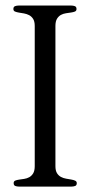

<svg xmlns="http://www.w3.org/2000/svg" viewBox="-20 -687 331 707"><path d="M184.1 -75.2Q184.1 -58.6 189.9 -49.3Q195.8 -40 204.6 -35.4Q213.4 -30.8 223.4 -29.1Q233.4 -27.3 242.2 -25.9Q251 -24.4 256.8 -21.7Q262.7 -19 262.7 -12.7Q262.7 -4.4 256.6 -2.2Q250.5 0 244.1 0H48.8Q42.5 0 36.4 -2.2Q30.3 -4.4 30.3 -12.7Q30.3 -19.5 36.1 -22Q42 -24.4 50.5 -25.6Q59.1 -26.9 69.1 -28.3Q79.1 -29.8 87.6 -34.4Q96.2 -39.1 102.1 -48.6Q107.9 -58.1 107.9 -75.2V-591.3Q107.9 -607.9 102.1 -617.2Q96.2 -626.5 87.4 -631.1Q78.6 -635.7 68.6 -637.5Q58.6 -639.2 49.8 -640.6Q41 -642.1 35.2 -644.5Q29.3 -647 29.3 -653.8Q29.3 -662.1 35.4 -664.3Q41.5 -666.5 47.9 -666.5H243.2Q249.5 -666.5 255.6 -664.3Q261.7 -662.1 261.7 -653.8Q261.7 -647 255.9 -644.5Q250 -642.1 241.5 -640.9Q232.9 -639.6 222.9 -638.2Q212.9 -636.7 204.3 -632.1Q195.8 -627.4 189.9 -617.9Q184.1 -608.4 184.1 -591.3Z"/></svg>

Font: Atsinvsda
Style: Regular
Weight: 400
Designer: Al Webster
Foundry: Al Webster and Michael Everson
Version: Version 2.000